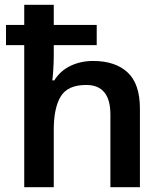

<svg xmlns="http://www.w3.org/2000/svg" viewBox="-20 -780 680 800"><path d="M204 -760V-676H383V-592H204V-550Q204 -519 202 -489.5Q200 -460 198 -445H206Q232 -486 274.5 -506Q317 -526 368 -526Q460 -526 511.5 -478.5Q563 -431 563 -327V0H440V-303Q440 -426 339 -426Q262 -426 233 -378Q204 -330 204 -240V0H81V-592H5V-676H81V-760Z"/></svg>

Font: Noto Sans New Tai Lue SemiBold
Style: Regular
Weight: 600
Version: Version 2.003